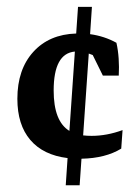

<svg xmlns="http://www.w3.org/2000/svg" viewBox="-20 -465 405 566"><path d="M173.8 81.1 179.2 1Q107.4 -7.8 69.3 -52.5Q31.2 -97.2 31.2 -173.8Q31.2 -260.3 78.1 -312Q125 -363.8 204.6 -366.2L210 -444.8H251L245.6 -364.3Q288.1 -358.4 323.2 -338.9Q328.1 -317.4 329.8 -292.5Q331.5 -267.6 330.1 -242.2H283.2L253.4 -302.7Q247.6 -305.2 241.7 -307.1L225.1 -65.9Q236.8 -64.5 250 -64.5Q294.9 -64.5 341.3 -81.5L337.4 -26.9Q291 1.5 220.2 2.9L214.8 81.1ZM138.2 -198.2Q138.2 -107.4 184.6 -79.1L200.7 -313Q138.2 -307.6 138.2 -198.2Z"/></svg>

Font: Markazi Text SemiBold
Style: Regular
Weight: 600
Designer: Borna Izadpanah (Arabic designer), Fiona Ross (Arabic design director) and Florian Runge (Latin designer)
Foundry: Borna Izadpanah and Florian Runge
Version: Version 1.001; ttfautohint (v1.8.3)